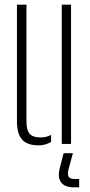

<svg xmlns="http://www.w3.org/2000/svg" viewBox="-20 -620 388 827"><path d="M53 -98V-600H94V-95Q94 -59 108 -43.5Q122 -28 154 -28Q180 -28 200 -39V-9Q177 6 146 6Q97.5 6 75.2 -18.8Q53 -43.5 53 -98ZM246 0V-600H286V0ZM321 187H300Q259.5 187 243.5 166Q227.5 145 237 106L254 40H294L276 106Q269.5 130 275.2 140.5Q281 151 301 151H321Z"/></svg>

Font: Big Shoulders Stencil Text Thin Thin
Style: Regular
Weight: 250
Version: Version 2.001